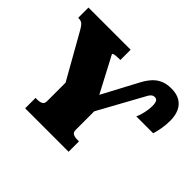

<svg xmlns="http://www.w3.org/2000/svg" viewBox="-156 -947 1175 1175"><g transform="rotate(45 431.0 -359.5)"><path d="M564 -611Q583 -646 605 -670Q627 -694 656.5 -706.5Q686 -719 726 -719Q772 -719 802 -700.5Q832 -682 846 -649.5Q860 -617 860 -574Q860 -538 853.5 -502Q847 -466 840 -446H694Q701 -461 706.5 -480Q712 -499 715.5 -520.5Q719 -542 719 -560Q719 -586 712.5 -598Q706 -610 690 -610Q682 -610 675 -606.5Q668 -603 661.5 -595Q655 -587 648 -573L473 -255L490 -305V-126Q490 -104 504 -97Q518 -90 537 -90H554V0H178V-90H194Q214 -90 228 -97Q242 -104 242 -126V-305L256 -261L78 -576Q68 -593 60 -603Q52 -613 43 -617Q34 -621 21 -621H16V-710H381V-621H368Q352 -621 340.5 -619.5Q329 -618 324 -616Q319 -614 319 -610L467 -329L405 -312Z"/></g></svg>

Font: Roboto Serif 20pt Black
Style: Regular
Weight: 900
Version: Version 1.008